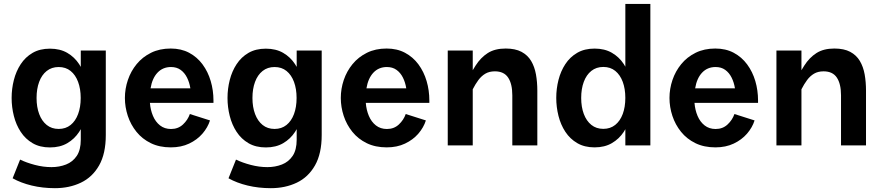

<svg xmlns="http://www.w3.org/2000/svg" viewBox="-20 -745 4519 984"><path d="M394 -486.1V-29.1Q394 23.2 373.4 54Q352.7 84.7 318.4 98.1Q284.1 111.5 243.9 111.5Q202 111.5 158.9 100.2Q115.8 88.9 83 72.9L44.7 168.7Q86.7 192.4 142.6 205.9Q198.5 219.4 261.5 219.4Q335.6 219.4 394.5 191.2Q453.5 163.1 487.9 102.8Q522.2 42.6 522.2 -53.2V-486.1ZM280.6 -84.2Q244.8 -84.2 219.5 -104.5Q194.2 -124.8 180.8 -160.6Q167.4 -196.4 167.4 -242.8Q167.4 -289.3 180.6 -325.1Q193.8 -361 219.3 -381.2Q244.8 -401.5 280.6 -401.5Q317 -401.5 342 -381.2Q367.1 -361 380.3 -325.1Q393.6 -289.3 393.6 -242.8Q393.6 -196.4 380.3 -160.6Q367.1 -124.8 341.9 -104.5Q316.7 -84.2 280.6 -84.2ZM236 10.6Q287.6 10.6 324.8 -11.1Q361.9 -32.8 385.7 -69.2Q409.5 -105.5 421 -150.8Q432.4 -196 432.4 -242.8Q432.4 -289.9 421 -334.8Q409.5 -379.8 385.7 -416.1Q361.9 -452.5 324.8 -474.1Q287.6 -495.6 236 -495.6Q184.3 -495.6 147.2 -474.1Q110 -452.5 86.2 -416.1Q62.4 -379.8 51 -334.8Q39.6 -289.9 39.6 -242.8Q39.6 -196 51 -150.8Q62.4 -105.5 86.2 -69.2Q110 -32.8 147.2 -11.1Q184.3 10.6 236 10.6Z M748.3 -217.8H1074V-229.7Q1074 -281.9 1059.9 -329.6Q1045.9 -377.3 1018.1 -415Q990.4 -452.6 949.4 -474.5Q908.4 -496.3 855 -496.3Q798.1 -496.3 754.2 -474.6Q710.3 -452.9 680.5 -416.6Q650.6 -380.2 635.4 -335.1Q620.1 -290 620.1 -242.9Q620.1 -196.2 635 -151.1Q649.9 -106 679.4 -69.4Q708.9 -32.8 752.9 -11.3Q797 10.3 855.7 10.3Q908.3 10.3 949.3 -9.1Q990.2 -28.4 1017.5 -60Q1044.8 -91.6 1056.2 -127.8L953 -160.6Q942.3 -129.9 917.6 -106.9Q892.9 -83.9 856.4 -83.9Q823.5 -83.9 800.2 -102.2Q776.9 -120.5 764 -151Q751.1 -181.5 748.3 -217.8ZM751.6 -292.2Q760.1 -344.1 787.4 -372.8Q814.6 -401.5 856.4 -401.5Q885.4 -401.5 905.7 -386.9Q926 -372.3 938.4 -347.5Q950.8 -322.8 955.7 -292.2Z M1500.5 -486.1V-29.1Q1500.5 23.2 1479.8 54Q1459.1 84.7 1424.8 98.1Q1390.5 111.5 1350.3 111.5Q1308.5 111.5 1265.4 100.2Q1222.3 88.9 1189.5 72.9L1151.1 168.7Q1193.1 192.4 1249 205.9Q1304.9 219.4 1367.9 219.4Q1442 219.4 1501 191.2Q1559.9 163.1 1594.3 102.8Q1628.7 42.6 1628.7 -53.2V-486.1ZM1387.1 -84.2Q1351.2 -84.2 1325.9 -104.5Q1300.7 -124.8 1287.2 -160.6Q1273.8 -196.4 1273.8 -242.8Q1273.8 -289.3 1287 -325.1Q1300.3 -361 1325.7 -381.2Q1351.2 -401.5 1387.1 -401.5Q1423.5 -401.5 1448.5 -381.2Q1473.5 -361 1486.8 -325.1Q1500 -289.3 1500 -242.8Q1500 -196.4 1486.8 -160.6Q1473.5 -124.8 1448.3 -104.5Q1423.1 -84.2 1387.1 -84.2ZM1342.4 10.6Q1394 10.6 1431.2 -11.1Q1468.4 -32.8 1492.2 -69.2Q1516 -105.5 1527.4 -150.8Q1538.8 -196 1538.8 -242.8Q1538.8 -289.9 1527.4 -334.8Q1516 -379.8 1492.2 -416.1Q1468.4 -452.5 1431.2 -474.1Q1394 -495.6 1342.4 -495.6Q1290.8 -495.6 1253.6 -474.1Q1216.4 -452.5 1192.6 -416.1Q1168.8 -379.8 1157.4 -334.8Q1146 -289.9 1146 -242.8Q1146 -196 1157.4 -150.8Q1168.8 -105.5 1192.6 -69.2Q1216.4 -32.8 1253.6 -11.1Q1290.8 10.6 1342.4 10.6Z M1854.7 -217.8H2180.4V-229.7Q2180.4 -281.9 2166.4 -329.6Q2152.3 -377.3 2124.6 -415Q2096.8 -452.6 2055.8 -474.5Q2014.9 -496.3 1961.4 -496.3Q1904.5 -496.3 1860.7 -474.6Q1816.8 -452.9 1786.9 -416.6Q1757.1 -380.2 1741.8 -335.1Q1726.6 -290 1726.6 -242.9Q1726.6 -196.2 1741.5 -151.1Q1756.3 -106 1785.8 -69.4Q1815.3 -32.8 1859.4 -11.3Q1903.4 10.3 1962.2 10.3Q2014.8 10.3 2055.7 -9.1Q2096.7 -28.4 2124 -60Q2151.2 -91.6 2162.6 -127.8L2059.4 -160.6Q2048.7 -129.9 2024 -106.9Q1999.4 -83.9 1962.9 -83.9Q1929.9 -83.9 1906.6 -102.2Q1883.3 -120.5 1870.4 -151Q1857.5 -181.5 1854.7 -217.8ZM1858 -292.2Q1866.6 -344.1 1893.8 -372.8Q1921 -401.5 1962.9 -401.5Q1991.8 -401.5 2012.1 -386.9Q2032.5 -372.3 2044.9 -347.5Q2057.3 -322.8 2062.1 -292.2Z M2402.8 0V-486.1H2274.7V0ZM2365.6 -314.2 2402.6 -287Q2416.4 -314.1 2431.8 -334.8Q2447.3 -355.6 2467.5 -367.5Q2487.8 -379.4 2516.2 -379.4Q2563 -379.4 2584.3 -347.2Q2605.6 -315.1 2605.6 -256.7V0H2733.8V-280.5Q2733.8 -324.5 2726.8 -363.6Q2719.8 -402.7 2702.1 -432.6Q2684.4 -462.4 2652.6 -479.4Q2620.8 -496.3 2571.4 -496.3Q2516.2 -496.3 2479.8 -473.1Q2443.4 -449.8 2417.3 -408.8Q2391.2 -367.8 2365.6 -314.2Z M3313.1 0V-724.9H3184.9V0ZM3071.9 -84.6Q3036 -84.6 3010.7 -104.9Q2985.5 -125.1 2972 -160.9Q2958.6 -196.8 2958.6 -243.2Q2958.6 -289.7 2971.9 -325.5Q2985.1 -361.3 3010.6 -381.6Q3036 -401.9 3071.9 -401.9Q3108.3 -401.9 3133.3 -381.6Q3158.3 -361.3 3171.6 -325.5Q3184.8 -289.7 3184.8 -243.2Q3184.8 -196.8 3171.6 -160.9Q3158.3 -125.1 3133.1 -104.9Q3107.9 -84.6 3071.9 -84.6ZM3027.2 10.3Q3078.9 10.3 3116 -11.5Q3153.2 -33.2 3177 -69.5Q3200.8 -105.8 3212.2 -151.1Q3223.6 -196.4 3223.6 -243.2Q3223.6 -290.3 3212.2 -335.2Q3200.8 -380.1 3177 -416.5Q3153.2 -452.9 3116 -474.4Q3078.9 -496 3027.2 -496Q2975.6 -496 2938.4 -474.4Q2901.2 -452.9 2877.4 -416.5Q2853.6 -380.1 2842.2 -335.2Q2830.8 -290.3 2830.8 -243.2Q2830.8 -196.4 2842.2 -151.1Q2853.6 -105.8 2877.4 -69.5Q2901.2 -33.2 2938.4 -11.5Q2975.6 10.3 3027.2 10.3Z M3539.3 -217.8H3865V-229.7Q3865 -281.9 3851 -329.6Q3836.9 -377.3 3809.1 -415Q3781.4 -452.6 3740.4 -474.5Q3699.5 -496.3 3646 -496.3Q3589.1 -496.3 3545.2 -474.6Q3501.3 -452.9 3471.5 -416.6Q3441.7 -380.2 3426.4 -335.1Q3411.1 -290 3411.1 -242.9Q3411.1 -196.2 3426 -151.1Q3440.9 -106 3470.4 -69.4Q3499.9 -32.8 3543.9 -11.3Q3588 10.3 3646.7 10.3Q3699.3 10.3 3740.3 -9.1Q3781.2 -28.4 3808.5 -60Q3835.8 -91.6 3847.2 -127.8L3744 -160.6Q3733.3 -129.9 3708.6 -106.9Q3684 -83.9 3647.5 -83.9Q3614.5 -83.9 3591.2 -102.2Q3567.9 -120.5 3555 -151Q3542.1 -181.5 3539.3 -217.8ZM3542.6 -292.2Q3551.1 -344.1 3578.4 -372.8Q3605.6 -401.5 3647.5 -401.5Q3676.4 -401.5 3696.7 -386.9Q3717 -372.3 3729.4 -347.5Q3741.8 -322.8 3746.7 -292.2Z M4087.4 0V-486.1H3959.2V0ZM4050.2 -314.2 4087.2 -287Q4101 -314.1 4116.4 -334.8Q4131.8 -355.6 4152.1 -367.5Q4172.4 -379.4 4200.8 -379.4Q4247.6 -379.4 4268.9 -347.2Q4290.2 -315.1 4290.2 -256.7V0H4418.3V-280.5Q4418.3 -324.5 4411.4 -363.6Q4404.4 -402.7 4386.7 -432.6Q4369 -462.4 4337.2 -479.4Q4305.4 -496.3 4256 -496.3Q4200.8 -496.3 4164.4 -473.1Q4127.9 -449.8 4101.9 -408.8Q4075.8 -367.8 4050.2 -314.2Z"/></svg>

Font: Estedad-VF-FD Black
Style: Regular
Weight: 900
Designer: Amin Abedi
Version: Version 4.000